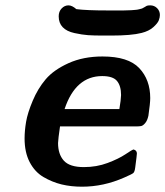

<svg xmlns="http://www.w3.org/2000/svg" viewBox="-20 -686 617 717"><path d="M71.8 -168.9Q71.8 -197.8 77.4 -231Q83 -264.2 102.1 -309.6Q121.1 -355 150.6 -389.9Q180.2 -424.8 235.6 -450Q291 -475.1 362.8 -475.1Q459 -475.1 500 -431.6Q541 -388.2 541 -319.8Q541 -300.8 534.2 -253.9Q530.3 -235.8 522.2 -226.3Q514.2 -216.8 507.1 -215.3Q500 -213.9 487.8 -213.9H204.1Q197.3 -167 196.8 -151.9Q196.8 -109.9 218.5 -85.9Q240.2 -62 293 -62Q340.8 -62 381.8 -77.4Q422.9 -92.8 448.5 -109.9Q474.1 -127 478 -127.9Q491.2 -125 491.2 -112.8Q491.2 -107.9 484.9 -60.1Q482.9 -43.9 477.5 -39.6Q472.2 -35.2 443.8 -22.9Q366.7 11.2 286.1 11.2Q245.1 11.2 210 2.7Q174.8 -5.9 142.3 -24.9Q109.9 -43.9 90.8 -80.6Q71.8 -117.2 71.8 -168.9ZM199.2 -625Q199.2 -643.1 210.2 -654.5Q221.2 -666 235.8 -666Q249 -666 265.1 -651.9Q303.2 -647 380.9 -647H404.8Q426.8 -647 442.4 -647Q458 -647 470.5 -647.9Q482.9 -648.9 488.5 -649.4Q494.1 -649.9 501.5 -651.9Q508.8 -653.8 510.5 -654.3Q512.2 -654.8 519 -658.9Q525.9 -663.1 527.8 -664.1Q531.7 -666 541 -666Q556.2 -666 566.7 -655.5Q577.1 -645 577.1 -629.9Q577.1 -621.1 573 -610.1Q568.8 -599.1 552.5 -584.5Q536.1 -569.8 508.8 -563Q470.7 -553.2 395 -553.2H362.8Q330.6 -553.2 308.8 -554.7Q287.1 -556.2 258.1 -562.5Q229 -568.8 214.1 -584.5Q199.2 -600.1 199.2 -625ZM221.2 -278.8H425.8Q431.6 -313 432.1 -331.1Q432.1 -365.2 417 -383.5Q401.9 -401.9 361.8 -401.9Q262.2 -401.9 221.2 -278.8Z"/></svg>

Font: CMU Sans Serif
Style: BoldOblique
Weight: 700
Italic angle: -12°
Version: Version 0.7.0